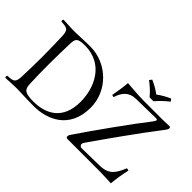

<svg xmlns="http://www.w3.org/2000/svg" viewBox="-132 -1168 1529 1529"><g transform="rotate(45 633.0 -403.5)"><path d="M192 -109C189 -191 188 -237 188 -320C188 -403 190 -452 192 -536C194 -598 192 -626 284 -626C500 -626 579 -438 579 -284C579 -82 450 -19 309 -19C201 -19 194 -47 192 -109ZM148 -645C98 -645 70 -649 20 -650C14 -644 14 -633 20 -627C90 -624 104 -619 106 -536C108 -453 110 -404 110 -321C110 -238 108 -192 106 -109C104 -26 90 -21 20 -18C14 -12 14 -1 20 5C69 4 99 0 150 0C186 0 237 5 340 5C481 5 669 -62 669 -308C669 -494 514 -650 322 -650C254 -650 186 -645 148 -645ZM942.4 -697H985.4C1015.4 -731 1047.4 -763 1085.4 -792L1070.4 -812C1032.4 -796 1000.4 -777 963.4 -751C930.4 -776 896.4 -795 857.4 -812L841.4 -792C877.4 -764 912.4 -734 942.4 -697ZM1208 5C1213 -51 1223 -113 1235 -165C1228 -167 1227 -170 1214 -170C1183 -101 1158 -34 1049 -32L846 -28C829 -27.7 821 -43 821 -52C821 -57 824 -63 829 -72C902 -178 1086 -439 1204 -591C1225.1 -618.2 1228 -625 1228 -636C1228 -643 1223 -647 1215 -647C1203 -647 1172 -645 1142 -645H921C874 -645 777 -653 740 -656C736 -602 726 -542 718 -501C728 -498 727 -496 738 -496C759 -565 797 -610.6 872 -612L1087 -616C1104 -616.3 1111 -614 1111 -608C1111 -601.7 1100 -586 1095 -579C998 -456 808 -190 706 -38C700 -30 698 -22 698 -15C698 -5 703 0 717 0H1081.3C1108.3 0 1208 5 1208 5Z"/></g></svg>

Font: Libertinus Serif Display
Style: Regular
Weight: 400
Designer: Philipp H. Poll
Foundry: Khaled Hosny
Version: Version 6.1